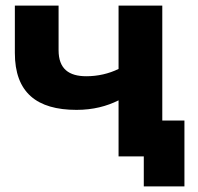

<svg xmlns="http://www.w3.org/2000/svg" viewBox="-20 -558 707 685"><path d="M559 -128V-538H403V-312C368 -295 329 -286 288 -286C226 -286 189 -312 189 -379V-538H33V-369C33 -228 111 -166 253 -166C312 -166 361 -179 403 -200V0H493V107H638V-128Z"/></svg>

Font: AWKNG-Font
Style: Bold
Weight: 700
Designer: Awakening Church
Foundry: Awakening Church
Version: Version 1.700;PS 001.700;hotconv 1.0.88;makeotf.lib2.5.64775